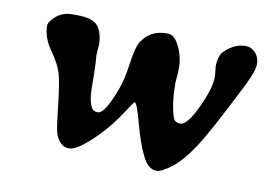

<svg xmlns="http://www.w3.org/2000/svg" viewBox="-56 -529 853 613"><g transform="rotate(10 370.5 -222.5)"><path d="M695.3 -441.9Q713.9 -441.9 727.3 -427.5Q740.7 -413.1 740.7 -390.9Q740.7 -368.7 717.8 -322.8Q634.3 -155.8 598.4 -101.6Q562.5 -47.4 531 -23.7Q499.5 0 483.4 0Q456.5 0 437.5 -38.8Q418.5 -77.6 401.6 -140.6Q384.8 -203.6 377.4 -203.6Q375 -203.6 348.1 -162.1Q321.3 -120.6 285.6 -84Q225.1 -22 196 -22Q167 -22 152.3 -59.6Q147 -73.2 139.2 -145Q131.3 -216.8 123.3 -248Q115.2 -279.3 87.4 -318.1Q59.6 -356.9 59.6 -396Q59.6 -408.7 80.6 -427Q101.6 -445.3 131.8 -445.3H149.4Q199.2 -445.3 216.3 -424.1Q233.4 -402.8 233.4 -361.8L231.9 -346.2L231 -329.1L232.4 -311L233.4 -293.5Q234.4 -275.4 234.4 -229.2Q234.4 -183.1 247.1 -160.6Q252.4 -151.4 267.1 -151.4Q289.1 -151.4 320.3 -234.4Q333.5 -269 340.8 -323Q348.1 -377 359.4 -394.5Q386.7 -438 441.4 -438Q462.4 -438 476.6 -414.1Q497.6 -377.9 497.6 -334L497.1 -317.9L494.6 -287.1Q494.6 -221.2 509.3 -176.3Q514.2 -161.6 532.7 -161.6Q554.7 -161.6 585 -226.1Q615.2 -290.5 615.2 -326.2L614.7 -337.9L612.3 -360.8Q612.3 -396 628.4 -411.6Q659.7 -441.9 695.3 -441.9Z"/></g></svg>

Font: Averia Serif Libre
Style: Bold Italic
Weight: 700
Italic angle: -6.90001°
Version: Version 1.002